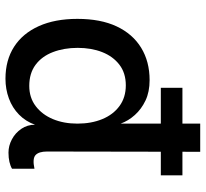

<svg xmlns="http://www.w3.org/2000/svg" viewBox="-45 -695 752 702"><g transform="rotate(90 331.0 -344.0)"><path d="M301 -635H621V-556H301ZM436 -96Q424 -62 399 -37.5Q374 -13 340 -0.5Q306 12 268 12Q200 12 151 -19.5Q102 -51 75.5 -110Q49 -169 49 -251Q49 -336 76.5 -394.5Q104 -453 154.5 -484Q205 -515 273 -515Q316 -515 347.5 -500Q379 -485 400.5 -461Q422 -437 432 -409V-700H535L534 -140Q534 -110 547 -98Q560 -86 597 -94V-12Q587 -6 572 -2.5Q557 1 538 1Q513 1 489.5 -11.5Q466 -24 451 -46Q436 -68 436 -96ZM294 -75Q337 -75 368 -98.5Q399 -122 415.5 -161.5Q432 -201 432 -251Q432 -302 415.5 -342Q399 -382 367.5 -405Q336 -428 292 -428Q247 -428 216.5 -404.5Q186 -381 170.5 -341.5Q155 -302 155 -252Q155 -202 170.5 -161.5Q186 -121 217 -98Q248 -75 294 -75Z"/></g></svg>

Font: Inclusive Sans Medium
Style: Regular
Weight: 500
Designer: Olivia King
Foundry: Olivia King
Version: Version 2.004